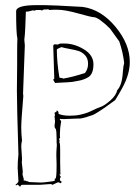

<svg xmlns="http://www.w3.org/2000/svg" viewBox="-20 -727 537 750"><path d="M46 -373 47 -475V-525Q47 -559 48 -576Q43 -596 43 -683Q43 -707 124 -707H153Q184 -707 303 -700Q375 -690 431 -622.5Q487 -555 487 -485Q487 -437 458 -384Q448 -365 430 -336Q396 -311 388.5 -306Q381 -301 366.5 -291.5Q352 -282 343 -278Q313 -267 294 -264H286L234 -262H225Q217 -262 216 -263L213 -261L219 -254Q214 -226 214 -205V-197Q214 -189 215 -188Q211 -187 211 -184L213 -177Q213 -175 212 -175V-168L213 -170Q215 -164 215 -143V-91L216 -46V-45Q215 -45 213 -47V-45Q213 -41 218 -36Q214 -32 214 -26.5Q214 -21 217.5 -19.5Q221 -18 221 -16L217 -11Q210 -15 207.5 -15Q205 -15 185 -5Q181 -8 177 -8L134 -5H67Q61 -5 59 3Q50 -6 48.5 -6Q47 -6 44 -3L42 -4H40Q40 -5 46 -10Q52 -15 52 -20L49 -71Q49 -96 52 -124Q46 -315 46 -373ZM195 -278 193 -285Q193 -289 200 -289L201 -295Q209 -295 209 -282Q226 -275 251 -275Q276 -275 293.5 -279Q311 -283 321.5 -287Q332 -291 345 -297.5Q358 -304 373.5 -309.5Q389 -315 411.5 -335Q434 -355 438 -375Q457 -394 460 -447Q462 -471 465 -481Q461 -520 446 -565L410 -615Q389 -636 372 -648Q355 -660 346 -660Q337 -660 285.5 -674.5Q234 -689 203 -689H189Q176 -688 173 -688Q170 -688 169 -691Q166 -690 156.5 -690Q147 -690 145 -686Q141 -686 139 -688H122L113 -685Q112 -685 110 -687L90 -682Q82 -682 81 -681Q79 -601 75 -572Q77 -556 77 -550L70 -360Q71 -359 71 -351Q63 -255 63 -230Q63 -205 66 -178Q63 -166 63 -155L66 -108Q66 -95 65 -94L69 -57L68 -45L73 -27L72 -22L81 -21Q83 -19 84 -19H88Q90 -19 92 -16Q124 -14 137 -14Q150 -14 163 -16Q194 -19 194 -22V-30L196 -29Q201 -29 201 -76V-89L200 -121Q200 -136 202 -160Q201 -165 201 -189.5Q201 -214 198 -223Q193 -228 193 -235L195 -253L193 -273ZM196 -554 203 -553Q208 -553 210 -555Q212 -557 221 -557H232Q270 -557 307.5 -534.5Q345 -512 345 -476Q345 -437 324 -425Q307 -415 286.5 -411.5Q266 -408 261.5 -407Q257 -406 195 -403L188 -415Q188 -417 192 -420L188 -547Q188 -554 196 -554ZM220 -543Q203 -536 202 -534Q202 -486 212 -424Q214 -423 219.5 -422.5Q225 -422 227 -420Q264 -426 312 -442Q324 -457 324 -478Q324 -499 312 -511.5Q300 -524 286.5 -528Q273 -532 251 -536Q229 -540 220 -543ZM212 -155 213 -150Z"/></svg>

Font: Londrina Sketch
Style: Regular
Weight: 400
Designer: Marcelo Magalhaes
Foundry: Marcelo Magalhaes
Version: Version 1.001 2011